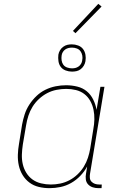

<svg xmlns="http://www.w3.org/2000/svg" viewBox="-20 -972 640 1000"><path d="M238 8Q209 8 182 1.5Q155 -5 133.5 -21Q112 -37 98 -60Q84 -83 78 -110Q72 -137 73 -166Q74 -195 79 -223L95 -323Q100 -350 108.5 -376.5Q117 -403 133 -427.5Q149 -452 170 -472Q191 -492 216.5 -504.5Q242 -517 269.5 -522.5Q297 -528 324 -528Q354 -528 382.5 -521Q411 -514 432 -496.5Q453 -479 465.5 -453.5Q478 -428 483 -400L503 -520H524L449 -68Q447 -57 448 -45.5Q449 -34 456.5 -26Q464 -18 474.5 -14.5Q485 -11 497 -11H510L509 8H493Q477 8 463 3.5Q449 -1 439 -11.5Q429 -22 427 -37.5Q425 -53 428 -68L434 -105Q420 -79 398.5 -56.5Q377 -34 350.5 -19Q324 -4 295 2Q266 8 238 8ZM245 -11Q269 -11 293.5 -16Q318 -21 341 -33Q364 -45 383.5 -63.5Q403 -82 416.5 -104Q430 -126 438 -150.5Q446 -175 450 -199L466 -299Q471 -325 471.5 -350.5Q472 -376 467 -400.5Q462 -425 450 -446.5Q438 -468 419 -482.5Q400 -497 375.5 -503Q351 -509 325 -509Q300 -509 274.5 -504Q249 -499 226 -487Q203 -475 183 -456.5Q163 -438 149.5 -416Q136 -394 128 -369.5Q120 -345 116 -320L99 -220Q95 -194 94 -168Q93 -142 98.5 -117.5Q104 -93 117 -72Q130 -51 149.5 -37Q169 -23 194 -17Q219 -11 245 -11ZM355 -599Q338 -599 322 -605Q306 -611 296.5 -623.5Q287 -636 284.5 -653Q282 -670 284 -687Q286 -699 292.5 -710Q299 -721 309.5 -728.5Q320 -736 331 -738.5Q342 -741 354 -741Q371 -741 387 -735Q403 -729 412.5 -716.5Q422 -704 425 -687Q428 -670 425 -653Q423 -641 416.5 -630Q410 -619 400 -611.5Q390 -604 378.5 -601.5Q367 -599 355 -599ZM355 -616Q364 -616 372.5 -618Q381 -620 389 -625.5Q397 -631 402 -639.5Q407 -648 408 -657Q411 -670 408.5 -683Q406 -696 399 -705.5Q392 -715 380 -719.5Q368 -724 355 -724Q346 -724 337 -722Q328 -720 320 -714.5Q312 -709 307 -700.5Q302 -692 301 -683Q299 -670 301 -657Q303 -644 310 -634.5Q317 -625 329.5 -620.5Q342 -616 355 -616ZM373 -799 360 -811 492 -952 509 -938Z"/></svg>

Font: Iosevka Etoile Thin
Style: Italic
Weight: 100
Italic angle: -9°
Designer: Belleve Invis
Foundry: Belleve Invis
Version: Version 22.1.2; ttfautohint (v1.8.4)